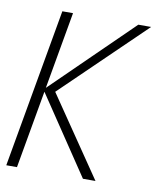

<svg xmlns="http://www.w3.org/2000/svg" viewBox="-74 -652 581 708"><g transform="rotate(10 217.0 -297.5)"><path d="M-2.5 0H37.5L142.5 -595H102.5ZM82 -297 126 -296 435 -595H387ZM284.5 0H331.5L126.5 -300.5L83.5 -299.5Z"/></g></svg>

Font: Anybody SemiCondensed ExtraLight
Style: Italic
Weight: 250
Width: 4
Italic angle: -10°
Version: Version 1.113;gftools[0.9.25]